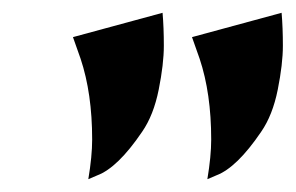

<svg xmlns="http://www.w3.org/2000/svg" viewBox="-20 -630 462 300"><path d="M118 -350Q124 -386 124 -412Q124 -484 106 -538L94 -572L234 -610Q236 -587 236 -558.5Q236 -530 228 -490Q220 -450 202 -424Q164 -368 132 -356ZM304 -350Q310 -386 310 -412Q310 -484 292 -538L280 -572L420 -610Q422 -587 422 -558.5Q422 -530 414 -490Q406 -450 388 -424Q350 -368 318 -356Z"/></svg>

Font: Ceviche One
Style: Regular
Weight: 400
Version: Version 1.002